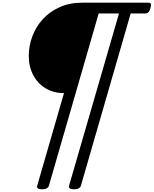

<svg xmlns="http://www.w3.org/2000/svg" viewBox="-20 -1018 1143 1428"><path d="M293 390Q248 390 257 362L456 -326H451Q378 -326 319.5 -361Q261 -396 227.5 -458.5Q194 -521 194 -602Q194 -677 220.5 -748Q247 -819 298 -875Q349 -931 423 -964.5Q497 -998 592 -998H1082Q1097 -998 1101.5 -989.5Q1106 -981 1099 -958Q1093 -936 1084 -927Q1075 -918 1060 -918H952L582 362Q574 390 530 390Q486 390 494 362L865 -918H714L344 362Q336 390 293 390Z"/></svg>

Font: Playwrite AU NSW
Style: Regular
Weight: 400
Designer: Veronika Burian, José Scaglione
Foundry: TypeTogether
Version: Version 1.002